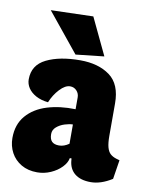

<svg xmlns="http://www.w3.org/2000/svg" viewBox="-76 -696 595 763"><g transform="rotate(10 221.5 -314.0)"><path d="M195.3 -477.1 67.9 -633.8 238.8 -638.7 309.6 -489.7ZM126 10.3Q154.3 10.3 180.4 -1.2Q206.5 -12.7 223.9 -30.8Q241.2 -48.8 244.6 -67.9H251.5L252 -61.5Q254.4 -26.4 277.8 -7.3Q301.3 11.7 342.3 11.7Q383.3 11.7 428.2 -16.6L440.4 -93.8L426.8 -97.7Q411.6 -102.5 402.3 -111.1Q393.1 -119.6 388.4 -136.7Q383.8 -153.8 383.8 -182.6V-313Q383.8 -390.6 337.9 -424.3Q292 -458 218.3 -458Q135.3 -458 82.3 -431.9Q29.3 -405.8 29.3 -348.1Q29.3 -329.6 40 -313.2Q50.8 -296.9 71.5 -285.6Q92.3 -274.4 120.6 -271.5Q133.3 -302.7 155 -325.9Q176.8 -349.1 196.8 -349.1Q212.4 -349.1 222.9 -337.9Q233.4 -326.7 233.4 -311V-263.2Q170.4 -265.1 118.9 -249.3Q67.4 -233.4 36.6 -197.8Q5.9 -162.1 5.9 -107.4Q5.9 -75.2 20.3 -48.3Q34.7 -21.5 61.8 -5.6Q88.9 10.3 126 10.3ZM233.4 -201.7V-124Q213.4 -109.9 193.4 -109.9Q173.8 -109.9 164.3 -119.4Q154.8 -128.9 154.8 -149.4Q154.8 -166.5 168.5 -178.2Q182.1 -189.9 200.9 -195.8Q219.7 -201.7 233.4 -201.7Z"/></g></svg>

Font: Neuton ExtraBold
Style: Regular
Weight: 800
Designer: Brian M Zick
Foundry: Brian M Zick
Version: Version 1.560